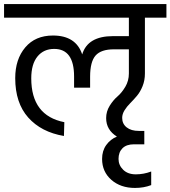

<svg xmlns="http://www.w3.org/2000/svg" viewBox="-35 -662 840 946"><path d="M679 -575V-300Q679 -266 667.5 -237.5Q656 -209 639.5 -189.5Q623 -170 606.5 -153.5Q590 -137 578.5 -118.5Q567 -100 567 -81Q567 -52 589 -34.5Q611 -17 649 -17H676V49H625Q588 49 568.5 68.5Q549 88 549 121Q549 152 572 174.5Q595 197 634 197Q673 197 710 183V250Q674 264 630 264Q559 264 513.5 224Q468 184 468 121Q468 81 488.5 52.5Q509 24 541 11Q488 -22 488 -80Q488 -113 505.5 -141Q523 -169 544 -187Q565 -205 582.5 -234.5Q600 -264 600 -300V-419H526Q463 -419 436 -388.5Q409 -358 409 -284V-230H330V-285Q330 -421 232 -421Q180 -421 149.5 -383.5Q119 -346 119 -276Q119 -92 282 -60L280 8Q168 -11 104 -83Q40 -155 40 -277Q40 -370 89.5 -428.5Q139 -487 226 -487Q339 -487 370 -394Q397 -484 522 -484H600V-575H-15V-642H785V-575Z"/></svg>

Font: Hind
Style: Regular
Weight: 400
Designer: Manushi Parikh, Satya Rajpurohit
Foundry: Indian Type Foundry
Version: Version 2.000;PS 1.0;hotconv 1.0.79;makeotf.lib2.5.61930